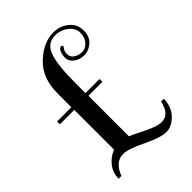

<svg xmlns="http://www.w3.org/2000/svg" viewBox="-218 -854 962 962"><g transform="rotate(-45 263.5 -373.0)"><path d="M70 0H50Q51 -43 75.5 -74Q100 -105 137 -119V-401H35V-421H136V-518Q136 -628 201.5 -689Q267 -750 337 -750Q383 -750 417.5 -722Q452 -694 452 -650Q452 -606 425.5 -582.5Q399 -559 366.5 -559Q334 -559 311.5 -576.5Q289 -594 289 -617.5Q289 -641 296.5 -657Q304 -673 314 -673Q324 -673 324 -666Q324 -663 316.5 -653.5Q309 -644 309 -623Q309 -602 328 -590Q347 -578 370.5 -578Q394 -578 413 -598.5Q432 -619 432 -652.5Q432 -686 402 -709.5Q372 -733 333 -733Q277 -733 256.5 -676.5Q236 -620 236 -492V-421H336V-401H237V-114Q257 -106 292 -88Q368 -48 404 -48Q458 -48 474 -123H494Q492 -65 457.5 -30.5Q423 4 384.5 4Q346 4 267.5 -34Q189 -72 154 -72Q97 -72 70 0Z"/></g></svg>

Font: Spirax
Style: Regular
Weight: 400
Designer: Brenda Gallo (gbrenda1987@gmail.com)
Foundry: Brenda Gallo
Version: Version 1.002